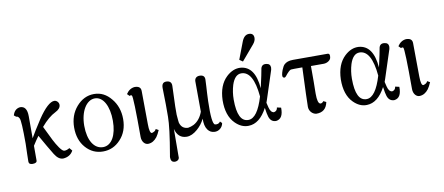

<svg xmlns="http://www.w3.org/2000/svg" viewBox="-66 -843 2900 1254"><g transform="rotate(-10 1384.0 -216.0)"><path d="M343 -54C330 -46 318 -42 307 -43C291 -44 263 -89 244 -126L198 -220C231 -259 263 -286 294 -301C317 -312 329 -327 329 -344C329 -360 315 -375 299 -375C272 -375 235 -342 190 -275C157 -224 133 -186 118 -159V-305C118 -350 103 -373 72 -373C47 -370 31 -355 23 -327L37 -316C44 -317 51 -313 57 -302C64 -291 67 -235 67 -132C67 -118 66 -96 65 -65C64 -34 64 -17 64 -14C64 -1 72 6 89 6C108 6 118 0 118 -11V-109C132 -131 145 -151 158 -168C189 -113 215 -68 236 -34C253 -7 271 6 292 6C323 4 346 -10 359 -35Z M722 -180C722 -234 706 -280 675 -317C644 -355 607 -374 562 -374C517 -374 478 -355 445 -317C413 -280 397 -234 397 -180C397 -126 412 -81 443 -46C474 -11 512 6 557 6C602 6 641 -11 673 -46C706 -81 722 -126 722 -180ZM654 -181C654 -84 618 -23 563 -22C503 -21 464 -83 464 -180C464 -276 507 -345 563 -345C618 -345 654 -278 654 -181Z M920 -79C917 -71 911 -65 903 -62C900 -60 896 -59 892 -58C881 -57 875 -78 875 -119C875 -127 875 -163 874 -227C873 -291 873 -328 873 -339C873 -362 859 -373 832 -373C809 -371 790 -359 775 -336L790 -321C796 -325 801 -325 805 -321C811 -314 814 -222 814 -45C814 -14 833 9 856 8C879 7 898 -4 915 -26C922 -36 930 -50 938 -69Z M1342 -54C1334 -42 1322 -38 1307 -41C1292 -45 1286 -98 1289 -199C1290 -232 1292 -265 1294 -298C1295 -326 1296 -341 1296 -342C1296 -361 1286 -371 1265 -372C1242 -373 1229 -360 1229 -340L1230 -139C1217 -103 1196 -77 1168 -62C1156 -56 1143 -52 1130 -50C1102 -51 1084 -65 1076 -94C1075 -97 1074 -114 1071 -147C1070 -157 1071 -220 1076 -337C1077 -359 1066 -371 1044 -372C1023 -373 1011 -363 1011 -335C1013 -254 1014 -190 1013 -144C1013 -98 1003 -15 982 106C981 111 980 116 980 121C980 140 987 150 1001 153C1008 154 1015 153 1020 151C1033 146 1038 136 1036 121L1037 -59C1048 -16 1073 6 1112 6C1135 6 1159 -5 1183 -26C1204 -44 1221 -66 1234 -92C1233 -61 1238 -36 1251 -18C1262 -3 1276 5 1294 6C1323 9 1350 -13 1354 -42Z M1724 -80C1723 -69 1718 -61 1711 -57C1708 -55 1704 -54 1700 -53C1686 -54 1676 -66 1670 -89L1662 -122L1669 -142L1730 -329C1731 -334 1732 -339 1732 -343C1732 -360 1723 -370 1705 -372C1682 -375 1670 -364 1667 -340C1666 -329 1657 -290 1642 -222C1634 -321 1598 -372 1534 -377C1501 -379 1470 -366 1441 -339C1404 -304 1385 -254 1383 -188C1382 -120 1399 -68 1434 -33C1461 -6 1490 7 1522 6C1571 5 1612 -27 1646 -91C1650 -62 1654 -41 1658 -30C1666 -6 1681 6 1704 6C1737 2 1752 -25 1751 -74ZM1628 -170C1601 -79 1568 -33 1528 -32C1479 -31 1455 -80 1455 -179C1455 -213 1460 -245 1469 -275C1483 -318 1504 -340 1533 -340C1586 -340 1618 -283 1628 -170ZM1659 -553C1659 -574 1648 -585 1627 -585C1606 -585 1590 -571 1579 -542L1536 -429L1558 -414L1642 -513C1653 -526 1659 -540 1659 -553Z M2123 -339C2127 -358 2123 -368 2110 -368H1881C1854 -368 1835 -361 1822 -348C1816 -342 1810 -331 1803 -314C1794 -289 1792 -274 1797 -268C1804 -261 1811 -262 1818 -271C1836 -294 1849 -306 1857 -308C1862 -309 1887 -309 1933 -309C1927 -162 1924 -76 1924 -49C1924 -20 1946 2 1970 5C2013 6 2039 -15 2048 -59L2030 -68C2023 -59 2016 -55 2008 -56C1995 -59 1989 -82 1989 -123C1989 -120 1989 -147 1990 -203V-308H2075C2098 -308 2120 -323 2123 -339Z M2508 -80C2507 -69 2502 -61 2495 -57C2492 -55 2488 -54 2484 -53C2470 -54 2460 -66 2454 -89L2446 -122L2453 -142L2514 -329C2515 -334 2516 -339 2516 -343C2516 -360 2507 -370 2489 -372C2466 -375 2454 -364 2451 -340C2450 -329 2441 -290 2426 -222C2418 -321 2382 -372 2318 -377C2285 -379 2254 -366 2225 -339C2188 -304 2169 -254 2167 -188C2166 -120 2183 -68 2218 -33C2245 -6 2274 7 2306 6C2355 5 2396 -27 2430 -91C2434 -62 2438 -41 2442 -30C2450 -6 2465 6 2488 6C2521 2 2536 -25 2535 -74ZM2412 -170C2385 -79 2352 -33 2312 -32C2263 -31 2239 -80 2239 -179C2239 -213 2244 -245 2253 -275C2267 -318 2288 -340 2317 -340C2370 -340 2402 -283 2412 -170Z M2720 -79C2717 -71 2711 -65 2703 -62C2700 -60 2696 -59 2692 -58C2681 -57 2675 -78 2675 -119C2675 -127 2675 -163 2674 -227C2673 -291 2673 -328 2673 -339C2673 -362 2659 -373 2632 -373C2609 -371 2590 -359 2575 -336L2590 -321C2596 -325 2601 -325 2605 -321C2611 -314 2614 -222 2614 -45C2614 -14 2633 9 2656 8C2679 7 2698 -4 2715 -26C2722 -36 2730 -50 2738 -69Z"/></g></svg>

Font: GFS Philostratos
Style: Regular
Weight: 400
Designer: George D. Matthiopoulos
Foundry: George D. Matthiopoulos
Version: Version 1.000